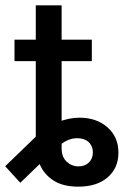

<svg xmlns="http://www.w3.org/2000/svg" viewBox="-45 -696 483 726"><path d="M251.5 9.8Q193.8 9.8 158.2 -12.9Q122.6 -35.6 106.4 -72.3Q90.3 -108.9 90.3 -149.4V-310.1H188V-135.7Q188 -102.1 207.3 -84.5Q226.6 -66.9 252 -66.9Q276.4 -66.9 291.3 -81.8Q306.2 -96.7 306.2 -119.6Q306.2 -139.6 294.4 -154.3Q282.7 -168.9 259.8 -172.4Q243.2 -174.8 228 -171.4Q212.9 -168 198.2 -159.2Q183.6 -150.4 168.5 -136.7L31.7 -4.9L-25.4 -67.4L92.8 -181.6Q127.4 -214.8 170.7 -232.9Q213.9 -251 255.9 -251Q319.8 -251 361.3 -214.6Q402.8 -178.2 402.8 -118.7Q402.8 -60.5 362.1 -25.4Q321.3 9.8 251.5 9.8ZM90.3 -194.3V-675.8H188V-194.3ZM9.8 -464.8V-545.9H302.2V-464.8Z"/></svg>

Font: Inter Cardless
Style: Regular
Weight: 400
Designer: Rasmus Andersson
Foundry: rsms
Version: Version 4.001;git-9221beed3